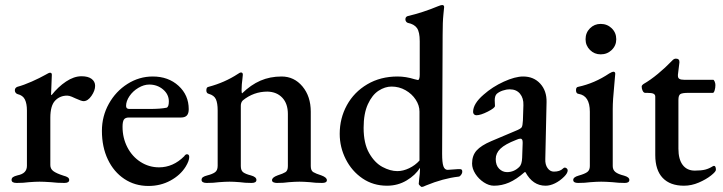

<svg xmlns="http://www.w3.org/2000/svg" viewBox="-20 -724 2873 763"><path d="M26 -9Q26 -16 31.5 -20Q37 -24 49 -27Q69 -31 78 -40.5Q87 -50 87 -65V-285Q87 -312 79 -328.5Q71 -345 50 -350Q46 -351 42.5 -355Q39 -359 39 -365Q39 -375 49 -379Q75 -386 106.5 -400Q138 -414 161 -427Q174 -435 179 -435Q186 -435 186 -427L183 -350Q183 -346 185 -346Q211 -379 242.5 -400Q274 -421 304 -421Q330 -421 344 -410.5Q358 -400 358 -383Q358 -364 343.5 -343Q329 -322 312 -322Q304 -322 280 -333Q276 -335 265.5 -339.5Q255 -344 247 -344Q218 -344 199 -324Q180 -304 180 -256V-68Q180 -53 192 -44Q204 -35 232 -26Q244 -23 249.5 -19Q255 -15 255 -9Q255 3 236 3Q207 3 183 0Q153 -2 137 -2Q121 -2 95 0Q74 3 46 3Q26 3 26 -9Z M385 -204Q385 -262 412.5 -311.5Q440 -361 486.5 -390.5Q533 -420 587 -420Q649 -420 689.5 -383Q730 -346 730 -290Q730 -273 722.5 -265Q715 -257 699 -257H492Q478 -257 472.5 -249Q467 -241 467 -220Q467 -176 486 -139Q505 -102 538.5 -80.5Q572 -59 612 -59Q668 -59 712 -103Q717 -111 723 -111Q732 -111 732 -100Q732 -85 718 -62Q697 -28 657.5 -6.5Q618 15 570 15Q516 15 474 -13Q432 -41 408.5 -90.5Q385 -140 385 -204ZM573 -291Q618 -291 642 -296Q651 -299 651 -321Q651 -349 628 -368.5Q605 -388 573 -388Q552 -388 530 -375Q508 -362 494.5 -342Q481 -322 481 -303Q481 -291 494 -291Z M781 -9Q781 -16 786.5 -20Q792 -24 804 -27Q824 -32 834.5 -39.5Q845 -47 845 -65V-285Q845 -314 838 -329.5Q831 -345 810 -351Q800 -353 800 -365Q800 -378 809 -379Q873 -396 925 -430Q933 -436 938 -436Q945 -436 945 -427L943 -407Q942 -400 941 -389Q940 -378 940 -366Q940 -355 942 -353Q977 -387 1015 -403.5Q1053 -420 1099 -420Q1149 -420 1182 -380.5Q1215 -341 1215 -280V-64Q1215 -46 1225 -40Q1235 -34 1257 -27Q1279 -19 1279 -8Q1279 3 1260 3Q1232 3 1212 0Q1186 -2 1170 -2Q1154 -2 1128 0Q1109 3 1080 3Q1073 3 1067 0.5Q1061 -2 1061 -8Q1061 -19 1083 -27Q1105 -34 1114.5 -40Q1124 -46 1124 -64V-271Q1124 -312 1102 -335.5Q1080 -359 1043 -360Q988 -360 945 -325Q937 -317 937 -304V-64Q937 -46 947 -39Q957 -32 977 -27Q999 -21 999 -9Q999 3 980 3Q953 3 933 0Q909 -2 892 -2Q876 -2 850 0Q829 3 801 3Q792 3 786.5 0Q781 -3 781 -9Z M1644 7Q1644 1 1646 -15Q1649 -35 1649 -51V-57Q1631 -28 1596 -7Q1561 14 1518 14Q1463 14 1420.5 -15Q1378 -44 1354 -91.5Q1330 -139 1330 -192Q1330 -254 1358.5 -306Q1387 -358 1439.5 -389Q1492 -420 1560 -420Q1593 -420 1628 -409L1641 -406Q1644 -406 1646 -411.5Q1648 -417 1648 -427V-560Q1648 -597 1637 -612.5Q1626 -628 1601 -633Q1597 -634 1594 -638Q1591 -642 1591 -647Q1591 -657 1600 -660Q1660 -674 1720 -699Q1732 -704 1737 -704Q1745 -704 1745 -696Q1745 -693 1742 -665.5Q1739 -638 1739 -584L1737 -113Q1737 -78 1742 -63.5Q1747 -49 1759 -49L1801 -52H1806Q1812 -52 1814.5 -50Q1817 -48 1817 -42Q1817 -35 1812 -28.5Q1807 -22 1802 -22Q1741 -15 1673 13Q1661 19 1656 19Q1654 19 1649 14Q1644 9 1644 7ZM1647 -86V-281Q1647 -305 1632 -328Q1617 -351 1591.5 -365.5Q1566 -380 1536 -380Q1510 -380 1484.5 -363.5Q1459 -347 1442 -310Q1425 -273 1425 -216Q1425 -154 1447 -115.5Q1469 -77 1500 -60.5Q1531 -44 1559 -44Q1582 -44 1606 -55.5Q1630 -67 1647 -86Z M1856 -74Q1856 -106 1874 -126Q1892 -146 1932 -163L2029 -204Q2049 -212 2053 -218Q2057 -224 2058 -245L2060 -306Q2061 -334 2046.5 -351.5Q2032 -369 2006 -369Q1992 -369 1977.5 -364Q1963 -359 1954 -351Q1946 -343 1946 -325L1947 -303Q1947 -295 1918.5 -280.5Q1890 -266 1873 -266Q1867 -266 1863.5 -270Q1860 -274 1860 -279Q1860 -312 1902 -348Q1937 -379 1982 -399.5Q2027 -420 2059 -420Q2101 -420 2127 -391.5Q2153 -363 2152 -318L2147 -92Q2146 -70 2156 -56Q2166 -42 2181 -42Q2205 -42 2217 -54Q2221 -58 2224 -58Q2229 -58 2232.5 -54.5Q2236 -51 2236 -47Q2236 -36 2222 -22Q2205 -5 2185.5 4.5Q2166 14 2148 14Q2097 14 2068 -40H2065Q2032 -11 2003 1.5Q1974 14 1943 14Q1923 14 1902.5 0.5Q1882 -13 1869 -33.5Q1856 -54 1856 -74ZM2044 -61Q2054 -71 2055 -97L2057 -154V-159Q2057 -173 2048 -173Q2042 -173 2031 -168Q1987 -151 1968.5 -133Q1950 -115 1950 -92Q1950 -67 1963.5 -53.5Q1977 -40 1995 -40Q2023 -40 2044 -61Z M2258 -9Q2258 -20 2279 -26Q2304 -33 2314 -40.5Q2324 -48 2324 -64V-280Q2324 -344 2279 -351Q2269 -352 2269 -366Q2269 -378 2278 -379Q2343 -393 2401 -432Q2413 -439 2417 -439Q2425 -439 2425 -431Q2425 -425 2421 -385Q2415 -325 2415 -292V-64Q2415 -49 2425.5 -40.5Q2436 -32 2460 -26Q2481 -20 2481 -9Q2481 3 2463 3Q2437 3 2414 0Q2386 -2 2369 -2Q2352 -2 2326 0Q2305 3 2277 3Q2258 3 2258 -9ZM2307 -568Q2307 -594 2324.5 -611.5Q2342 -629 2367 -629Q2393 -629 2411 -611.5Q2429 -594 2429 -568Q2429 -543 2411 -525.5Q2393 -508 2367 -508Q2342 -508 2324.5 -525.5Q2307 -543 2307 -568Z M2584 -108V-340Q2584 -348 2577 -351.5Q2570 -355 2552 -355H2544Q2538 -355 2534 -363Q2530 -371 2530 -380Q2530 -383 2532.5 -386Q2535 -389 2537 -390Q2565 -406 2595 -431Q2625 -456 2646 -478Q2647 -479 2653 -485Q2659 -491 2666 -491Q2681 -491 2680 -476L2674 -427V-423Q2674 -414 2680 -410.5Q2686 -407 2698 -407H2814Q2817 -407 2820 -400Q2823 -393 2823 -386Q2823 -375 2820 -365Q2817 -355 2813 -355H2716Q2691 -355 2683.5 -350Q2676 -345 2676 -327V-133Q2676 -91 2693 -68.5Q2710 -46 2741 -46Q2767 -46 2782.5 -50Q2798 -54 2812 -63L2817 -65Q2825 -65 2825 -49Q2825 -42 2805.5 -26.5Q2786 -11 2757 1.5Q2728 14 2698 14Q2643 14 2613.5 -17Q2584 -48 2584 -108Z"/></svg>

Font: EB Garamond Medium
Style: Regular
Weight: 500
Designer: Georg Duffner and Octavio Pardo
Foundry: Georg Duffner
Version: Version 1.000